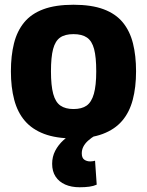

<svg xmlns="http://www.w3.org/2000/svg" viewBox="-20 -574 620 810"><path d="M26 -273Q26 -339 39 -391Q52 -443 82 -479.5Q112 -516 163 -535Q214 -554 290 -554Q366 -554 417 -535Q468 -516 498 -479.5Q528 -443 541 -391Q554 -339 554 -273Q554 -206 540 -153Q526 -100 495 -64Q464 -28 413.5 -9Q363 10 290 10Q217 10 166.5 -9Q116 -28 85 -64Q54 -100 40 -153Q26 -206 26 -273ZM195 -273Q195 -213 204.5 -178Q214 -143 235 -128.5Q256 -114 290 -114Q325 -114 345.5 -128.5Q366 -143 376 -178Q386 -213 386 -273Q386 -333 377 -367Q368 -401 347 -415.5Q326 -430 290 -430Q254 -430 233.5 -415.5Q213 -401 204 -367Q195 -333 195 -273ZM316 216Q281 216 255 204.5Q229 193 214.5 171Q200 149 200 117Q200 87 213 62Q226 37 248 17Q270 -3 296 -15L384 -4Q364 8 351 20Q338 32 331.5 45Q325 58 325 73Q325 92 335.5 99.5Q346 107 361 107Q368 107 372.5 106Q377 105 381 104L388 205Q375 211 357 213.5Q339 216 316 216Z"/></svg>

Font: Georama ExtraCondensed Thin
Style: Bold
Weight: 700
Version: Version 1.001